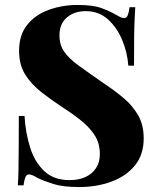

<svg xmlns="http://www.w3.org/2000/svg" viewBox="-20 -741 638 775"><path d="M293 -721Q355 -721 389 -708.5Q423 -696 447 -682Q459 -675 466.5 -671.5Q474 -668 481 -668Q491 -668 495.5 -679Q500 -690 503 -712H526Q525 -692 523.5 -665Q522 -638 521.5 -593.5Q521 -549 521 -476H498Q494 -530 473 -580Q452 -630 415.5 -663Q379 -696 326 -696Q280 -696 250 -670.5Q220 -645 220 -598Q220 -560 239 -532.5Q258 -505 296.5 -477Q335 -449 394 -408Q441 -377 478 -346Q515 -315 537.5 -276Q560 -237 560 -182Q560 -116 524 -72.5Q488 -29 429 -7.5Q370 14 300 14Q235 14 196.5 2Q158 -10 131 -23Q109 -37 97 -37Q87 -37 82.5 -26Q78 -15 75 7H52Q54 -18 54.5 -51.5Q55 -85 55.5 -138Q56 -191 56 -273H79Q83 -205 101.5 -146Q120 -87 158.5 -50.5Q197 -14 261 -14Q297 -14 324 -26Q351 -38 367 -61.5Q383 -85 383 -119Q383 -161 364 -192Q345 -223 312 -250.5Q279 -278 235 -306Q188 -337 147 -369Q106 -401 81.5 -440.5Q57 -480 57 -536Q57 -600 90 -641Q123 -682 177.5 -701.5Q232 -721 293 -721Z"/></svg>

Font: Playfair Display ExtraBold
Style: Regular
Weight: 800
Designer: Claus Eggers Sørensen
Foundry: Claus Eggers Sørensen
Version: Version 1.203